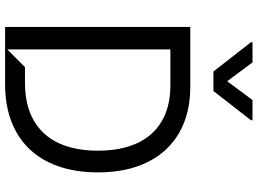

<svg xmlns="http://www.w3.org/2000/svg" viewBox="-149 -863 1012 754"><g transform="rotate(90 357.0 -486.0)"><path d="M145.6 -971.6H225.1L299 -872.2L372.9 -971.6H452.4V-965.9L337.4 -818.2H260.7L145.6 -965.9ZM85.9 0V-727.3H320.3Q425.4 -727.3 501.1 -683.9Q576.7 -640.6 616.8 -558.9Q657 -477.3 657 -365.1Q657 -251.4 616.5 -169.4Q576 -87.4 498 -43.7Q420.1 0 310.4 0ZM174 -8.5 243.6 -78.1H304.7Q393.5 -78.1 453.1 -112.6Q512.8 -147 542.3 -211.1Q571.7 -275.2 571.7 -365.1Q571.7 -453.8 542.8 -517.4Q513.8 -581 456.3 -615.1Q398.8 -649.1 314.6 -649.1H174Z"/></g></svg>

Font: Riot Sans
Style: Regular
Weight: 400
Designer: Rasmus Andersson
Foundry: rsms
Version: Version 4.001